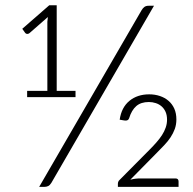

<svg xmlns="http://www.w3.org/2000/svg" viewBox="-20 -730 752 750"><path d="M563 -361.5Q585 -361.5 604.5 -355Q624 -348.5 638.2 -336.2Q652.5 -324 660.8 -305.8Q669 -287.5 669 -263.5Q669 -243.5 662.8 -226.2Q656.5 -209 646 -193.2Q635.5 -177.5 621.5 -162.8Q607.5 -148 592.5 -133L489 -28Q498.5 -30.5 508.2 -31.8Q518 -33 528 -33H665.5Q677.5 -33 677.5 -21V0H440.5V-12Q440.5 -16 442 -20Q443.5 -24 447.5 -27.5L565 -146Q579 -160 591.2 -174Q603.5 -188 612.8 -202.2Q622 -216.5 627.2 -231.5Q632.5 -246.5 632.5 -262.5Q632.5 -280 626.8 -293Q621 -306 611.2 -314.5Q601.5 -323 588.5 -327.2Q575.5 -331.5 561.5 -331.5Q530.5 -331.5 512.2 -315.5Q494 -299.5 484.5 -268.5Q481.5 -259 471 -259Q470 -259 465 -259.5Q460 -260 459 -260.5L447.5 -262.5Q454.5 -310.5 485.5 -336Q516.5 -361.5 563 -361.5ZM86 -375H165V-645L167 -663.5L95 -600.5Q91 -597.5 87 -597.5Q81.5 -597.5 78 -602L67 -617.5L172.5 -709.5H201.5V-375H275V-350.5H86ZM180.5 -15.5Q175 -6.5 168.2 -3.2Q161.5 0 153 0H133L533 -690Q538 -698.5 544.2 -703Q550.5 -707.5 560.5 -707.5H581.5Z"/></svg>

Font: Lato TR Light
Style: Regular
Weight: 300
Designer: Lukasz Dziedzic
Foundry: Lukasz Dziedzic
Version: Version 1.104 2013